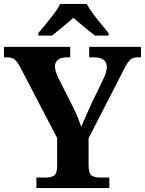

<svg xmlns="http://www.w3.org/2000/svg" viewBox="-20 -951 733 971"><path d="M164 0V-53H211Q235 -53 252 -62Q269 -71 269 -114V-253L84 -608Q69 -637 55.5 -649Q42 -661 13 -661H0V-714H335V-661H318Q288 -661 273 -648.5Q258 -636 258 -616Q258 -603 262.5 -588.5Q267 -574 273 -561L347 -414Q363 -383 373 -358Q383 -333 391 -310Q402 -336 415.5 -367Q429 -398 445 -432L503 -552Q514 -574 517 -589Q520 -604 520 -612Q520 -661 454 -661H431V-714H693V-661H674Q649 -661 635 -645.5Q621 -630 598 -583L428 -252V-115Q428 -72 444.5 -62.5Q461 -53 484 -53H533V0ZM174 -784Q190 -803 211.5 -829Q233 -855 253.5 -882Q274 -909 284 -931H419Q430 -909 450 -882Q470 -855 492 -829Q514 -803 529 -784V-771H460Q446 -782 426 -798Q406 -814 386 -831Q366 -848 351 -861Q329 -841 296.5 -814.5Q264 -788 243 -771H174Z"/></svg>

Font: Noto Naskh Arabic
Style: Bold
Weight: 700
Designer: Monotype Design Team, David Williams, Mohamad Dakak and Nizar Qandah
Foundry: Monotype Imaging Inc.
Version: Version 2.016